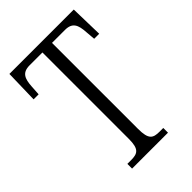

<svg xmlns="http://www.w3.org/2000/svg" viewBox="-212 -803 892 892"><g transform="rotate(-45 234.0 -357.0)"><path d="M114 0H350V-31H326C283 -31 264 -41 264 -111V-676H349C398 -676 409 -648 412 -599L416 -551H449L445 -714H22L18 -551H51L54 -599C57 -648 68 -676 117 -676H201V-108C201 -41 181 -31 138 -31H114Z"/></g></svg>

Font: Noto Serif Lao ExtraCondensed Light
Style: Regular
Weight: 300
Width: 2
Designer: Monotype Design Team
Foundry: Monotype Imaging Inc.
Version: Version 2.003